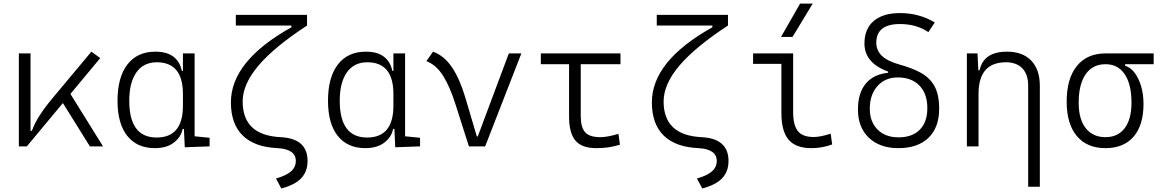

<svg xmlns="http://www.w3.org/2000/svg" viewBox="-20 -815 6485 1069"><path d="M85 0V-517.6H149.9V-86.9H157.7Q173.8 -130.9 202.6 -175.3Q231.4 -219.7 275.9 -272.5L488.8 -527.3L538.1 -491.7L372.1 -292L553.7 0H480.5L330.1 -241.2L129.4 0Z M842.3 9.8Q743.2 9.8 688.7 -58.3Q634.3 -126.5 634.3 -253.9Q634.3 -384.3 689.2 -455.8Q744.1 -527.3 844.7 -527.3Q909.7 -527.3 946.3 -498.8Q982.9 -470.2 992.2 -420.4H998.5V-517.6H1063.5V-56.2L1147 -47.9V0L1008.8 4.9L1003.9 -97.2H996.6Q988.8 -52.7 948.5 -21.5Q908.2 9.8 842.3 9.8ZM998.5 -226.1V-291.5Q998.5 -468.3 853 -468.3Q779.3 -468.3 739.5 -412.1Q699.7 -356 699.7 -253.9Q699.7 -49.3 852.1 -49.3Q998.5 -49.3 998.5 -226.1Z M1546.4 234.4 1516.6 178.7Q1574.2 162.6 1600.6 138.9Q1627 115.2 1627 81.1Q1627 15.6 1525.9 9.8Q1397.9 4.4 1331.8 -60.1Q1265.6 -124.5 1265.6 -245.1Q1265.6 -475.1 1602.5 -663.1V-672.9H1293V-732.4H1689.5V-672.9Q1507.3 -553.7 1419.2 -450Q1331.1 -346.2 1331.1 -250Q1331.1 -61.5 1542.5 -51.3Q1692.4 -43.9 1692.4 81.1Q1692.4 140.1 1657.2 177.2Q1622.1 214.4 1546.4 234.4Z M2014.2 9.8Q1915 9.8 1860.6 -58.3Q1806.2 -126.5 1806.2 -253.9Q1806.2 -384.3 1861.1 -455.8Q1916 -527.3 2016.6 -527.3Q2081.5 -527.3 2118.2 -498.8Q2154.8 -470.2 2164.1 -420.4H2170.4V-517.6H2235.4V-56.2L2318.8 -47.9V0L2180.7 4.9L2175.8 -97.2H2168.5Q2160.6 -52.7 2120.4 -21.5Q2080.1 9.8 2014.2 9.8ZM2170.4 -226.1V-291.5Q2170.4 -468.3 2024.9 -468.3Q1951.2 -468.3 1911.4 -412.1Q1871.6 -356 1871.6 -253.9Q1871.6 -49.3 2023.9 -49.3Q2170.4 -49.3 2170.4 -226.1Z M2590.8 0 2517.1 -231Q2485.8 -331.1 2447.5 -392.3Q2409.2 -453.6 2354 -474.6L2391.1 -527.3Q2453.6 -504.4 2497.1 -439.5Q2540.5 -374.5 2571.8 -268.6L2634.8 -55.2H2640.1L2813 -517.6H2882.8L2681.2 0Z M3299.3 9.8Q3219.7 9.8 3184.1 -32Q3148.4 -73.7 3148.4 -166.5V-457.5H2991.2V-517.6H3434.6V-457.5H3213.4V-168.5Q3213.4 -106.9 3237.5 -79.1Q3261.7 -51.3 3322.3 -51.3Q3361.8 -51.3 3423.3 -69.8L3431.6 -9.3Q3397.5 1 3366.5 5.4Q3335.4 9.8 3299.3 9.8Z M3890.1 234.4 3860.4 178.7Q3918 162.6 3944.3 138.9Q3970.7 115.2 3970.7 81.1Q3970.7 15.6 3869.6 9.8Q3741.7 4.4 3675.5 -60.1Q3609.4 -124.5 3609.4 -245.1Q3609.4 -475.1 3946.3 -663.1V-672.9H3636.7V-732.4H4033.2V-672.9Q3851.1 -553.7 3762.9 -450Q3674.8 -346.2 3674.8 -250Q3674.8 -61.5 3886.2 -51.3Q4036.1 -43.9 4036.1 81.1Q4036.1 140.1 4001 177.2Q3965.8 214.4 3890.1 234.4Z M4497.6 9.8Q4410.6 9.8 4370.6 -37.4Q4330.6 -84.5 4330.6 -185.5V-459.5H4172.9V-517.6H4396V-190.4Q4396 -119.1 4421.9 -85.7Q4447.8 -52.2 4510.3 -52.2Q4547.9 -52.2 4605 -70.8L4613.3 -10.7Q4557.1 9.8 4497.6 9.8ZM4328.6 -609.4 4434.6 -794.9H4504.9L4392.6 -609.4Z M4981.9 9.8Q4878.4 9.8 4817.6 -48.1Q4756.8 -106 4756.8 -204.6Q4756.8 -297.4 4800.5 -349.6Q4844.2 -401.9 4924.8 -409.7V-416.5Q4793 -464.4 4793 -573.2Q4793 -654.3 4844.7 -698.2Q4896.5 -742.2 4990.7 -742.2Q5097.7 -742.2 5184.6 -689.9L5148.9 -636.2Q5082 -681.2 4990.7 -681.2Q4858.9 -681.2 4858.9 -576.7Q4858.9 -534.2 4890.1 -504.2Q4921.4 -474.1 4988.3 -455.6Q5058.6 -436.5 5107.9 -409.2Q5157.2 -381.8 5183.1 -335Q5209 -288.1 5209 -209.5Q5209 -105 5149.4 -47.6Q5089.8 9.8 4981.9 9.8ZM4982.9 -50.3Q5059.1 -50.3 5101.1 -92.8Q5143.1 -135.3 5143.1 -212.9Q5143.1 -293 5099.4 -338.4Q5055.7 -383.8 4978.5 -383.8Q4908.2 -383.8 4865.5 -335.9Q4822.8 -288.1 4822.8 -209.5Q4822.8 -136.7 4866.2 -93.5Q4909.7 -50.3 4982.9 -50.3Z M5704.6 224.6V-338.4Q5704.6 -400.9 5671.9 -434.6Q5639.2 -468.3 5581.1 -468.3Q5428.2 -468.3 5428.2 -292.5V0H5363.3V-517.6H5422.4L5427.2 -423.8H5434.1Q5456.1 -527.3 5586.4 -527.3Q5673.8 -527.3 5721.7 -477.5Q5769.5 -427.7 5769.5 -336.9V224.6Z M6135.3 9.8Q6031.7 9.8 5975.3 -57.9Q5918.9 -125.5 5918.9 -249Q5918.9 -377.4 5975.6 -447.5Q6032.2 -517.6 6135.3 -517.6H6403.3V-457.5H6244.6V-448.7Q6273.9 -440.4 6296.9 -410.4Q6319.8 -380.4 6333.3 -335.2Q6346.7 -290 6346.7 -235.8Q6346.7 -118.2 6291.5 -54.2Q6236.3 9.8 6135.3 9.8ZM6135.3 -51.3Q6204.1 -51.3 6241.9 -101.3Q6279.8 -151.4 6279.8 -242.7Q6279.8 -345.7 6242.2 -401.6Q6204.6 -457.5 6135.3 -457.5Q6063.5 -457.5 6024.7 -401.6Q5985.8 -345.7 5985.8 -242.7Q5985.8 -151.4 6025.1 -101.3Q6064.5 -51.3 6135.3 -51.3Z"/></svg>

Font: CaskaydiaMono NF Light
Style: Regular
Weight: 300
Designer: Aaron Bell
Foundry: Saja Typeworks
Version: Version 2111.001; ttfautohint (v1.8.4);Nerd Fonts 3.1.1